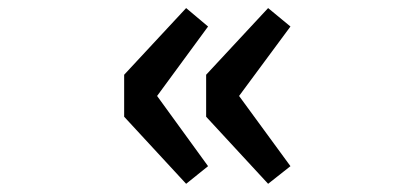

<svg xmlns="http://www.w3.org/2000/svg" viewBox="-20 -525 1040 478"><path d="M443.4 -67.4 289.1 -234.4V-338.9L443.4 -504.9L498 -459L371.1 -286.1L498 -111.3ZM647.5 -67.4 493.2 -234.4V-338.9L647.5 -504.9L703.1 -459L575.2 -286.1L703.1 -111.3Z"/></svg>

Font: GenEi Gothic M Regular
Style: Bold
Weight: 700
Designer: o_tamon (Modified); [Source Han Sans]
Ryoko NISHIZUKA  (kana & ideographs); Paul D. Hunt (Latin, Greek & Cyrillic); Wenl
Version: Version 1.1a;Original Version 1.004